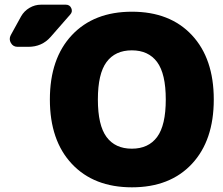

<svg xmlns="http://www.w3.org/2000/svg" viewBox="-20 -790 952 820"><path d="M435 -205Q472 -155 543 -155Q614 -155 651 -205Q688 -255 688 -365Q688 -475 651 -525Q614 -575 543 -575Q472 -575 435 -525Q398 -475 398 -365Q398 -255 435 -205ZM287 -640Q381 -740 543.5 -740Q706 -740 799.5 -640Q893 -540 893 -365Q893 -190 799.5 -90Q706 10 543.5 10Q381 10 287 -90Q193 -190 193 -365Q193 -540 287 -640ZM280 -728 196 -632Q159 -590 101 -590H55Q36 -590 26.5 -606.5Q17 -623 26 -640L70 -720Q83 -743 106 -756.5Q129 -770 155 -770H261Q278 -770 284.5 -755Q291 -740 280 -728Z"/></svg>

Font: Rounded Mplus 1c Black
Style: Regular
Weight: 900
Version: Version 1.059.20150529